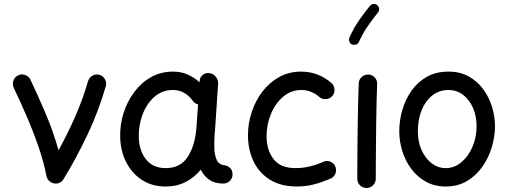

<svg xmlns="http://www.w3.org/2000/svg" viewBox="-20 -892 2534 958"><path d="M70.8 -516.1Q87.9 -524.4 106.2 -517.6Q124.5 -510.7 132.3 -493.7Q168.5 -417.5 207.3 -326.4Q246.1 -235.4 272 -142.1Q316.4 -222.2 354.7 -309.1Q393.1 -396 419.4 -487.3Q424.8 -505.4 441.7 -514.6Q458.5 -523.9 476.6 -518.6Q494.6 -513.2 503.9 -496.3Q513.2 -479.5 507.8 -461.4Q471.2 -335 415.3 -217.5Q359.4 -100.1 296.9 2Q288.1 16.6 270 22.5Q250.5 27.3 233.2 16.8Q215.8 6.3 211.9 -13.2Q197.3 -87.9 170.4 -164.8Q143.6 -241.7 111.3 -315.7Q79.1 -389.6 48.3 -454.6Q40.5 -471.7 47.1 -490Q53.7 -508.3 70.8 -516.1Z M1094.2 23.9Q1051.8 23.9 1024.4 5.1Q997.1 -13.7 981.9 -45.4Q950.2 -6.3 906 16.1Q861.8 38.6 806.2 38.6Q738.3 38.6 688 5.6Q637.7 -27.3 609.4 -83.3Q581.1 -139.2 579.6 -208.5Q578.1 -269.5 596.4 -327.6Q614.7 -385.7 649.7 -432.6Q684.6 -479.5 733.6 -507.1Q782.7 -534.7 843.3 -534.7Q882.3 -534.7 915 -520.8Q947.8 -506.8 975.6 -481.4L976.1 -487.8Q977.1 -506.3 991.5 -518.1Q1005.9 -529.8 1024.4 -527.3Q1043.5 -524.9 1056.4 -509.5Q1069.3 -494.1 1068.4 -475.6L1053.2 -247.1Q1052.2 -233.9 1050.8 -221.2Q1049.3 -201.7 1049.1 -180.2Q1048.8 -158.7 1049.8 -143.6Q1051.8 -113.8 1062.5 -91.6Q1073.2 -69.3 1107.4 -65.9Q1119.1 -62.5 1129.6 -52.2Q1140.1 -42 1140.1 -22Q1140.6 -2.9 1127 10.5Q1113.3 23.9 1094.2 23.9ZM807.1 -53.2Q881.3 -53.2 918 -111.3Q954.6 -169.4 960.4 -259.8L968.3 -371.1Q949.2 -376 939.9 -391.6Q923.3 -414.6 898.9 -428.7Q874.5 -442.9 842.8 -442.9Q788.6 -442.9 749.8 -408.2Q710.9 -373.5 690.9 -319.6Q670.9 -265.6 672.4 -207Q674.3 -139.2 709 -96.2Q743.7 -53.2 807.1 -53.2Z M1638.2 -413.1Q1626 -398.9 1606.7 -397.5Q1587.4 -396 1573.2 -408.2Q1533.2 -442.9 1483.9 -442.9Q1432.1 -442.9 1392.8 -409.4Q1353.5 -376 1331.8 -323.2Q1310.1 -270.5 1310.1 -211.4Q1310.1 -145 1344.2 -99.1Q1378.4 -53.2 1454.6 -53.2Q1492.2 -53.2 1529.1 -62.5Q1565.9 -71.8 1597.2 -86.4Q1615.2 -92.3 1632.3 -83.5Q1649.4 -74.7 1654.8 -56.2Q1660.2 -38.1 1651.4 -21.2Q1642.6 -4.4 1624.5 1Q1583.5 18.6 1544.4 28.6Q1505.4 38.6 1461.9 38.6Q1381.3 38.6 1326.9 4.6Q1272.5 -29.3 1244.9 -87.2Q1217.3 -145 1217.3 -216.8Q1217.3 -277.3 1236.3 -334.2Q1255.4 -391.1 1290.3 -436.3Q1325.2 -481.4 1373.8 -508.1Q1422.4 -534.7 1481.4 -534.7Q1525.9 -534.7 1564 -520Q1602.1 -505.4 1633.3 -478Q1647.5 -465.8 1648.9 -446.5Q1650.4 -427.2 1638.2 -413.1Z M1818.4 -520Q1837.4 -519.5 1850.1 -505.4Q1862.8 -491.2 1861.8 -472.2Q1860.4 -438.5 1859.1 -390.1Q1857.9 -341.8 1857.2 -286.9Q1856.4 -231.9 1856 -177.7Q1855.5 -123.5 1855.2 -77.1Q1855 -30.8 1855 0Q1855 19 1841.3 32.5Q1827.6 45.9 1808.6 45.9Q1789.6 45.9 1776.1 32.5Q1762.7 19 1762.7 0Q1762.7 -30.8 1762.9 -77.4Q1763.2 -124 1763.7 -178.5Q1764.2 -232.9 1765.1 -288.1Q1766.1 -343.3 1767.3 -392.3Q1768.6 -441.4 1770 -476.6Q1771 -495.6 1785.2 -508.3Q1799.3 -521 1818.4 -520ZM1861.8 -866.7Q1870.1 -860.4 1871.6 -849.4Q1873 -838.4 1866.2 -830.1Q1838.9 -795.9 1815.2 -762Q1791.5 -728 1771 -683.1Q1767.1 -673.8 1756.6 -669.9Q1746.1 -666 1736.3 -669.9Q1727.1 -673.8 1723.1 -684.6Q1719.2 -695.3 1723.6 -704.6Q1745.6 -753.9 1771.7 -791Q1797.9 -828.1 1825.2 -862.3Q1832 -870.6 1843 -872.1Q1854 -873.5 1861.8 -866.7Z M2217.3 -534.7Q2275.9 -534.7 2319.3 -510.3Q2362.8 -485.8 2391.8 -445.8Q2420.9 -405.8 2435.3 -357.9Q2449.7 -310.1 2449.7 -262.7Q2449.7 -210.9 2433.8 -157.7Q2418 -104.5 2386.7 -60.1Q2355.5 -15.6 2309.8 11.5Q2264.2 38.6 2204.1 38.6Q2148.9 38.6 2105.7 14.9Q2062.5 -8.8 2032.7 -48.6Q2002.9 -88.4 1987.5 -137.5Q1972.2 -186.5 1972.2 -237.3Q1972.2 -289.6 1987.1 -342Q2002 -394.5 2032.2 -438Q2062.5 -481.4 2108.6 -508.1Q2154.8 -534.7 2217.3 -534.7ZM2217.3 -442.9Q2170.9 -442.9 2136.5 -415.5Q2102.1 -388.2 2083.5 -341.6Q2064.9 -294.9 2064.9 -237.3Q2064.9 -184.1 2083.7 -142.6Q2102.5 -101.1 2134 -77.1Q2165.5 -53.2 2204.1 -53.2Q2246.6 -53.2 2281.5 -82Q2316.4 -110.8 2337.2 -158.7Q2357.9 -206.5 2357.9 -262.7Q2357.9 -312 2340.3 -353Q2322.8 -394 2291 -418.5Q2259.3 -442.9 2217.3 -442.9Z"/></svg>

Font: Mikhak Medium
Style: Regular
Weight: 500
Designer: Amin Abedi
Version: Version 3.3